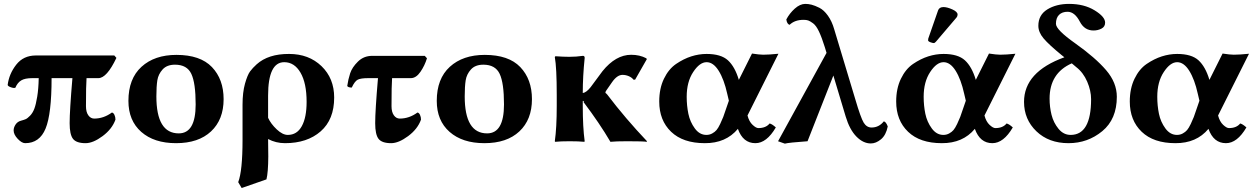

<svg xmlns="http://www.w3.org/2000/svg" viewBox="-20 -718 6375 976"><path d="M561 -436 571.8 -423.8Q522.9 -320.8 480 -320.8H419.9Q417 -284.7 417 -178.2Q417 -148.4 429 -131.8Q440.9 -115.2 459 -115.2Q506.8 -115.2 548.8 -146Q556.6 -145 561.8 -134Q566.9 -123 566.9 -109.9Q549.8 -62 501.5 -26.1Q453.1 9.8 415 9.8Q368.2 9.8 351.1 -12.2Q334 -34.2 334 -91.8Q334 -154.8 348.1 -320.8H242.2Q242.2 -138.7 211.7 -64.5Q181.2 9.8 107.9 9.8Q90.8 9.8 70.1 -12.2Q49.3 -34.2 49.3 -55.2Q49.3 -70.3 59.3 -85.2Q69.3 -100.1 86.9 -104.5Q101.6 -108.4 110.6 -112.3Q119.6 -116.2 133.1 -130.1Q146.5 -144 154.5 -165.3Q162.6 -186.5 169.2 -226.6Q175.8 -266.6 176.8 -320.8H144Q106.9 -320.8 87.9 -309.3Q68.8 -297.9 58.1 -272Q50.3 -269 35.2 -274.4Q20 -279.8 19 -286.1Q25.9 -342.3 62.5 -389.2Q99.1 -436 162.1 -436Z M632.8 -205.1Q632.8 -317.9 699.2 -378.4Q765.6 -439 877 -439Q998 -439 1057.4 -377Q1116.7 -314.9 1116.7 -213.9Q1116.7 -109.9 1052.7 -50Q988.8 9.8 875 9.8Q763.2 9.8 698 -47.6Q632.8 -105 632.8 -205.1ZM869.6 -389.2Q828.6 -389.2 806.6 -365Q784.7 -340.8 779.8 -309.8Q774.9 -278.8 774.9 -228Q774.9 -40 888.7 -40Q974.6 -40 974.6 -187Q974.6 -295.9 952.6 -342.5Q930.7 -389.2 869.6 -389.2Z M1538.6 -200.2Q1538.6 -295.4 1507.6 -348.6Q1476.6 -401.9 1424.8 -401.9Q1342.8 -401.9 1342.8 -231.9V-119.1Q1356.9 -88.4 1386.7 -60.3Q1416.5 -32.2 1442.9 -32.2Q1489.7 -32.2 1514.2 -76.7Q1538.6 -121.1 1538.6 -200.2ZM1334.5 193.8 1208.5 237.8 1190.9 208Q1212.9 150.9 1212.9 -6.8V-186Q1212.9 -248 1225.3 -292.5Q1237.8 -336.9 1251.2 -355Q1264.6 -373 1284.7 -391.1Q1343.8 -444.3 1449.7 -443.8Q1549.8 -443.8 1614.3 -381.8Q1678.7 -319.8 1678.7 -222.2Q1678.7 -110.4 1610.1 -50.3Q1541.5 9.8 1428.7 9.8Q1382.8 9.8 1342.8 -11.2Q1342.8 2.9 1343.3 32.5Q1343.8 62 1343.8 77.1Q1343.3 158.7 1334.5 193.8Z M1901.4 -320.8H1852.1Q1814 -320.8 1798.6 -313Q1783.2 -305.2 1768.1 -272.9Q1750 -272.9 1745.1 -280.8Q1750 -314.9 1760 -345.5Q1770 -376 1799.6 -405Q1829.1 -434.1 1872.1 -434.1H2139.2L2150.4 -421.9Q2139.2 -384.8 2117.2 -352.8Q2095.2 -320.8 2068.4 -320.8H1973.1Q1970.2 -284.7 1970.2 -178.2Q1970.2 -148.4 1982.2 -131.8Q1994.1 -115.2 2012.2 -115.2Q2060.1 -115.2 2102.1 -146Q2109.9 -145 2115 -134Q2120.1 -123 2120.1 -109.9Q2103 -62 2054.7 -26.1Q2006.3 9.8 1968.3 9.8Q1921.4 9.8 1904.3 -12.2Q1887.2 -34.2 1887.2 -91.8Q1887.2 -154.8 1901.4 -320.8Z M2200.2 -205.1Q2200.2 -317.9 2266.6 -378.4Q2333 -439 2444.3 -439Q2565.4 -439 2624.8 -377Q2684.1 -314.9 2684.1 -213.9Q2684.1 -109.9 2620.1 -50Q2556.2 9.8 2442.4 9.8Q2330.6 9.8 2265.4 -47.6Q2200.2 -105 2200.2 -205.1ZM2437 -389.2Q2396 -389.2 2374 -365Q2352.1 -340.8 2347.2 -309.8Q2342.3 -278.8 2342.3 -228Q2342.3 -40 2456.1 -40Q2542 -40 2542 -187Q2542 -295.9 2520 -342.5Q2498 -389.2 2437 -389.2Z M3066.4 -237.8Q3159.2 -115.7 3269 0L3267.1 2.9Q3252 0 3169.4 0Q3108.4 0 3083 2.9Q3027.8 -91.3 2946.3 -199.2Q2944.3 -200.7 2948.7 -203.1Q2950.7 -204.1 2947.8 -204.6Q2945.8 -204.6 2942.4 -205.1V-180.2Q2942.4 -71.3 2952.1 0L2950.2 2.9Q2922.4 0 2876 0Q2829.1 0 2802.2 2.9L2800.3 0Q2810.1 -67.9 2810.1 -180.2V-234.9Q2810.1 -374 2800.3 -428.2L2803.2 -432.1Q2844.2 -429.2 2874 -429.2Q2909.2 -429.2 2943.4 -434.1Q2952.1 -434.1 2952.1 -423.8Q2942.4 -328.6 2942.4 -246.1V-245.1Q2960 -247.1 2982.4 -274.9L3042.5 -356Q3109.9 -439.5 3188.5 -439.5Q3231.9 -439.5 3265.1 -421.9L3268.1 -417.5L3208.5 -313H3200.2Q3192.4 -323.7 3176.8 -330.6Q3161.1 -337.4 3144.5 -337.4Q3117.2 -337.4 3091.3 -300.3L3061.5 -257.3Q3057.6 -251.5 3057.6 -248Q3057.6 -246.1 3058.1 -245.4Q3058.6 -244.6 3059.6 -244.1Q3060.5 -243.7 3062.5 -241.9Q3064.5 -240.2 3066.4 -237.8Z M3685.1 -206.1 3676.8 -241.2Q3660.6 -314.5 3633.3 -358.2Q3606 -401.9 3571.8 -401.9Q3536.6 -401.9 3503.7 -351.8Q3470.7 -301.8 3470.7 -226.1Q3470.7 -181.2 3479.2 -139.6Q3487.8 -98.1 3512 -65.2Q3536.1 -32.2 3570.8 -32.2Q3586.9 -32.2 3600.3 -39.6Q3613.8 -46.9 3622.3 -56.9Q3630.9 -66.9 3640.9 -87.9Q3650.9 -108.9 3656.5 -123.5Q3662.1 -138.2 3671.9 -168ZM3571.8 -443.8Q3645 -443.8 3680.4 -411.4Q3715.8 -378.9 3735.8 -312L3802.7 -445.8Q3840.8 -439.9 3859.9 -439.9Q3888.7 -439.9 3937 -444.8L3779.8 -130.9Q3788.1 -99.6 3805.7 -83.3Q3823.2 -66.9 3835 -66.9Q3873.5 -66.9 3892.1 -90.3Q3904.3 -87.9 3923.8 -70.3Q3877 9.8 3819.8 9.8Q3756.8 9.8 3731 -63Q3669.9 10.3 3563 9.8Q3452.1 9.8 3391.6 -48.1Q3331.1 -106 3331.1 -202.1Q3331.1 -268.1 3355 -317.6Q3378.9 -367.2 3417 -393.1Q3455.1 -418.9 3493.9 -431.4Q3532.7 -443.8 3571.8 -443.8Z M4492.7 -75.2Q4483.9 -31.2 4458.5 -10Q4433.1 11.2 4406.7 11.2Q4367.7 11.2 4333.3 -23.9Q4298.8 -59.1 4278.8 -126L4216.3 -334L4085 0Q3988.8 6.8 3969.7 12.2L3935.1 0L4181.6 -449.2L4172.9 -478Q4157.7 -526.9 4143.3 -557.4Q4128.9 -587.9 4113.3 -599.4Q4097.7 -610.8 4088.4 -614Q4079.1 -617.2 4064.9 -617.2Q4020 -617.2 3993.7 -591.8Q3980.5 -595.7 3977.1 -619.1Q3993.2 -649.9 4020 -674.1Q4046.9 -698.2 4073.7 -698.2Q4088.9 -698.2 4105.5 -694.1Q4122.1 -689.9 4145 -678.5Q4168 -667 4188.5 -638.4Q4209 -609.9 4220.7 -568.8L4327.6 -213.9Q4355.5 -118.7 4370.6 -94.2Q4385.7 -69.8 4410.6 -69.8Q4447.8 -69.8 4472.7 -101.1Q4483.9 -99.1 4492.7 -75.2Z M4776.4 -682.1Q4794.4 -682.1 4821 -670.2Q4847.7 -658.2 4847.7 -644Q4847.7 -635.3 4842.3 -628.9L4738.3 -506.8Q4731.4 -499 4727.5 -499Q4720.7 -499 4709.2 -503.4Q4697.8 -507.8 4697.8 -513.2Q4697.8 -519 4698.7 -522L4748.5 -665Q4754.4 -682.1 4776.4 -682.1ZM4889.6 -206.1 4881.3 -241.2Q4865.2 -314.5 4837.9 -358.2Q4810.5 -401.9 4776.4 -401.9Q4741.2 -401.9 4708.3 -351.8Q4675.3 -301.8 4675.3 -226.1Q4675.3 -181.2 4683.8 -139.6Q4692.4 -98.1 4716.6 -65.2Q4740.7 -32.2 4775.4 -32.2Q4791.5 -32.2 4804.9 -39.6Q4818.4 -46.9 4826.9 -56.9Q4835.4 -66.9 4845.5 -87.9Q4855.5 -108.9 4861.1 -123.5Q4866.7 -138.2 4876.5 -168ZM4776.4 -443.8Q4849.6 -443.8 4885 -411.4Q4920.4 -378.9 4940.4 -312L5007.3 -445.8Q5045.4 -439.9 5064.5 -439.9Q5093.3 -439.9 5141.6 -444.8L4984.4 -130.9Q4992.7 -99.6 5010.3 -83.3Q5027.8 -66.9 5039.6 -66.9Q5078.1 -66.9 5096.7 -90.3Q5108.9 -87.9 5128.4 -70.3Q5081.5 9.8 5024.4 9.8Q4961.4 9.8 4935.5 -63Q4874.5 10.3 4767.6 9.8Q4656.7 9.8 4596.2 -48.1Q4535.6 -106 4535.6 -202.1Q4535.6 -268.1 4559.6 -317.6Q4583.5 -367.2 4621.6 -393.1Q4659.7 -418.9 4698.5 -431.4Q4737.3 -443.8 4776.4 -443.8Z M5450.7 -377 5428.2 -396Q5315.4 -346.2 5315.4 -216.8Q5315.4 -173.8 5325.4 -134Q5335.4 -94.2 5360.8 -63.2Q5386.2 -32.2 5422.4 -32.2Q5526.4 -32.2 5526.4 -213.9Q5526.4 -256.8 5506.6 -303Q5486.8 -349.1 5450.7 -377ZM5390.6 -426.8 5376.5 -438Q5311.5 -491.2 5284.9 -522.7Q5258.3 -554.2 5258.3 -586.9Q5258.3 -642.1 5304 -670.2Q5349.6 -698.2 5414.6 -698.2Q5490.7 -698.2 5544.2 -665.5Q5597.7 -632.8 5597.7 -603Q5597.7 -582 5579.1 -572.5Q5560.5 -563 5538.6 -563Q5492.7 -563 5469.2 -607.9Q5443.4 -657.7 5407.2 -658.2Q5379.4 -658.2 5363.5 -642.6Q5347.7 -627 5347.7 -596.9Q5347.7 -566.9 5445.3 -498Q5548.3 -424.8 5602.8 -361.3Q5657.2 -297.9 5657.2 -226.1Q5657.2 -112.3 5583.3 -51.3Q5509.3 9.8 5411.6 9.8Q5311.5 9.8 5248.5 -50.5Q5185.5 -110.8 5185.5 -200.2Q5185.5 -352.5 5390.6 -426.8Z M6077.1 -206.1 6068.8 -241.2Q6052.7 -314.5 6025.4 -358.2Q5998 -401.9 5963.9 -401.9Q5928.7 -401.9 5895.8 -351.8Q5862.8 -301.8 5862.8 -226.1Q5862.8 -181.2 5871.3 -139.6Q5879.9 -98.1 5904.1 -65.2Q5928.2 -32.2 5962.9 -32.2Q5979 -32.2 5992.4 -39.6Q6005.9 -46.9 6014.4 -56.9Q6022.9 -66.9 6033 -87.9Q6043 -108.9 6048.6 -123.5Q6054.2 -138.2 6064 -168ZM5963.9 -443.8Q6037.1 -443.8 6072.5 -411.4Q6107.9 -378.9 6127.9 -312L6194.8 -445.8Q6232.9 -439.9 6252 -439.9Q6280.8 -439.9 6329.1 -444.8L6171.9 -130.9Q6180.2 -99.6 6197.8 -83.3Q6215.3 -66.9 6227.1 -66.9Q6265.6 -66.9 6284.2 -90.3Q6296.4 -87.9 6315.9 -70.3Q6269 9.8 6211.9 9.8Q6148.9 9.8 6123 -63Q6062 10.3 5955.1 9.8Q5844.2 9.8 5783.7 -48.1Q5723.1 -106 5723.1 -202.1Q5723.1 -268.1 5747.1 -317.6Q5771 -367.2 5809.1 -393.1Q5847.2 -418.9 5886 -431.4Q5924.8 -443.8 5963.9 -443.8Z"/></svg>

Font: Linux Biolinum
Style: Bold
Weight: 700
Designer: Philipp H. Poll
Foundry: Philipp H. Poll
Version: Version 1.3.2 ; ttfautohint (v0.9)